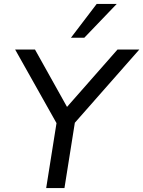

<svg xmlns="http://www.w3.org/2000/svg" viewBox="-20 -957 729 977"><path d="M215 0 273 -365 283 -303 57 -705H158L330 -397H307L578 -705H689L335 -303L366 -365L308 0ZM341 -765 472 -937H574L409 -765Z"/></svg>

Font: Nunito Sans 12pt Medium
Style: Italic
Weight: 500
Italic angle: -9°
Designer: Vernon Adams
Foundry: Vernon Adams
Version: Version 3.101;gftools[0.9.27]